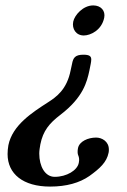

<svg xmlns="http://www.w3.org/2000/svg" viewBox="-20 -460 470 709"><path d="M289.3 -329C314.4 -329 355.5 -348.6 364.8 -394.5C370 -420.1 353 -440 324.2 -440C286.6 -440 255.3 -404.1 250.4 -380.1C245 -353.5 260.7 -329 289.3 -329ZM271 141C266 169 226 193 182 193C146 193 125 154 125 107C125 96 127 85 129 73C139 23 162.2 -4.8 203 -36C288 -101 301 -158 310 -199L315 -224C316 -230 317 -235 317 -240C317 -252 311 -258 288 -258C257 -258 250 -246 246 -224L241 -201C227 -129 188 -102 157 -82C99.2 -44.7 26 2 11 76C9 88 8 98 8 109C8 182 65 229 165 229C226 229 274 215 310 190C349 162 374 139 381 104C382 100 382 96 382 92C382 62 356 48 335 48C305 48 273 62 268 87C266 97 266 108 269 114C271 119 274 127 271 141Z"/></svg>

Font: Linux Libertine O
Style: Bold Italic
Weight: 700
Italic angle: -11.5°
Designer: Philipp H. Poll
Foundry: Philipp H. Poll
Version: Version 4.1.0